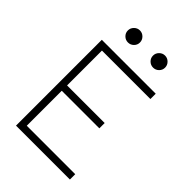

<svg xmlns="http://www.w3.org/2000/svg" viewBox="-255 -991 1097 1097"><g transform="rotate(45 293.0 -442.5)"><path d="M89.8 0V-693.4H525.4V-650.4H133.8V-368.7H437.5V-325.7H133.8V-43H525.4V0ZM409.2 -788.1Q389.2 -788.1 374.8 -802.2Q360.4 -816.4 360.4 -836.4Q360.4 -856.4 374.8 -870.8Q389.2 -885.3 409.2 -885.3Q429.2 -885.3 443.6 -870.8Q458 -856.4 458 -836.4Q458 -816.4 443.6 -802.2Q429.2 -788.1 409.2 -788.1ZM206.1 -788.1Q186 -788.1 171.6 -802.2Q157.2 -816.4 157.2 -836.4Q157.2 -856.4 171.6 -870.8Q186 -885.3 206.1 -885.3Q226.1 -885.3 240.5 -870.8Q254.9 -856.4 254.9 -836.4Q254.9 -816.4 240.5 -802.2Q226.1 -788.1 206.1 -788.1Z"/></g></svg>

Font: Caskaydia Cove ExtraLight
Style: Regular
Weight: 200
Monospace: yes
Designer: Aaron Bell
Foundry: Saja Typeworks
Version: Version 4.300; ttfautohint (v1.8.3)